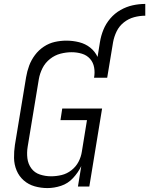

<svg xmlns="http://www.w3.org/2000/svg" viewBox="-20 -950 760 978"><path d="M222 8Q256 8 291 -3.5Q326 -15 352 -43Q378 -71 394 -104L377 0H435L500 -397H297L288 -338H423L397 -178Q393 -151 380 -126Q367 -101 344 -83Q321 -65 294 -58.5Q267 -52 240 -52Q211 -52 183.5 -61Q156 -70 139.5 -92.5Q123 -115 119.5 -144Q116 -173 121 -203L178 -548Q183 -576 196.5 -603Q210 -630 234.5 -649.5Q259 -669 288 -676.5Q317 -684 345 -684Q372 -684 397 -676.5Q422 -669 438.5 -650.5Q455 -632 459.5 -606Q464 -580 459 -554H526L556 -735Q561 -763 574 -790Q587 -817 611 -836Q635 -855 663.5 -862.5Q692 -870 720 -870V-930Q688 -930 656 -923Q624 -916 594 -899Q564 -882 541.5 -855.5Q519 -829 506.5 -798Q494 -767 489 -735L477 -660Q464 -688 439.5 -707.5Q415 -727 383 -735Q351 -743 318 -743Q289 -743 259.5 -736.5Q230 -730 203.5 -712.5Q177 -695 158 -669.5Q139 -644 128.5 -615.5Q118 -587 113 -557L56 -212Q51 -179 51.5 -145.5Q52 -112 64.5 -82Q77 -52 101 -31Q125 -10 156.5 -1Q188 8 222 8Z"/></svg>

Font: Iosevka Sparkle Light
Style: Italic
Weight: 300
Italic angle: -9°
Designer: Belleve Invis
Foundry: Belleve Invis
Version: Version 4.5.0; ttfautohint (v1.8.3)